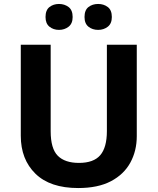

<svg xmlns="http://www.w3.org/2000/svg" viewBox="-20 -940 796 970"><path d="M671 -252Q671 -178 638.5 -118.5Q606 -59 540.5 -24.5Q475 10 375 10Q233 10 159 -62.5Q85 -135 85 -254V-714H236V-277Q236 -189 272 -153Q308 -117 379 -117Q453 -117 486.5 -156Q520 -195 520 -278V-714H671ZM210 -854Q210 -889 230 -904.5Q250 -920 278 -920Q306 -920 326.5 -904.5Q347 -889 347 -854Q347 -821 326.5 -805Q306 -789 278 -789Q250 -789 230 -805Q210 -821 210 -854ZM407 -854Q407 -889 427 -904.5Q447 -920 476 -920Q504 -920 524.5 -904.5Q545 -889 545 -854Q545 -821 524.5 -805Q504 -789 476 -789Q447 -789 427 -805Q407 -821 407 -854Z"/></svg>

Font: Noto Sans Ol Chiki
Style: Bold
Weight: 700
Designer: Monotype Design Team, Lewis McGuffie
Foundry: Monotype Imaging Inc.
Version: Version 2.003; ttfautohint (v1.8.4.7-5d5b)